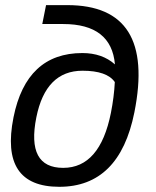

<svg xmlns="http://www.w3.org/2000/svg" viewBox="-20 -718 602 743"><path d="M409.2 -281.2Q421.4 -342.8 424.3 -400.4Q394 -444.3 299.3 -444.3Q156.7 -444.3 120.6 -263.7Q81.5 -68.4 224.6 -68.4Q366.7 -68.4 409.2 -281.2ZM500 -283.2Q442.4 4.9 209.5 4.9Q-21.5 4.9 32.2 -263.7Q82 -512.7 298.8 -512.7Q375.5 -512.7 424.8 -468.8Q411.1 -625 224.6 -625H143.6L158.2 -698.2H240.2Q583 -698.2 500 -283.2Z"/></svg>

Font: Sansation
Style: Italic
Weight: 400
Designer: Bernd Montag
Version: Version 1.301